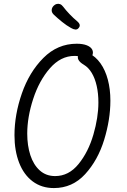

<svg xmlns="http://www.w3.org/2000/svg" viewBox="-20 -970 660 1001"><path d="M55.5 -265Q55.5 -372 94 -483Q132.5 -594 206.2 -668Q280 -742 380 -742Q411.5 -742 432.5 -733.8Q453.5 -725.5 460.8 -711.2Q468 -697 461 -680Q457 -670.5 451 -667.5Q445 -664.5 437.5 -665.5Q430 -666.5 416 -670.5Q401.5 -674.5 391 -676.5Q380.5 -678.5 368.5 -678.5Q296.5 -678.5 240.2 -614Q184 -549.5 153 -454.2Q122 -359 122 -273Q122 -211.5 138.2 -161.2Q154.5 -111 187.2 -81.5Q220 -52 267.5 -52Q338.5 -52 389.5 -114.8Q440.5 -177.5 466.8 -267.8Q493 -358 493 -435.5Q493 -482.5 484.2 -521.8Q475.5 -561 458.5 -589.5Q441.5 -618 417 -632.5Q395 -645.5 388.5 -659.2Q382 -673 390.5 -687.5Q397.5 -700 413 -700Q428.5 -700 443 -693Q478.5 -675.5 503.8 -640Q529 -604.5 542.2 -554.8Q555.5 -505 555.5 -445Q555.5 -347 523 -241Q490.5 -135 424 -62.2Q357.5 10.5 261 10.5Q197 10.5 150.5 -24.2Q104 -59 79.8 -121.5Q55.5 -184 55.5 -265ZM350.5 -824Q327 -837 303.8 -855.8Q280.5 -874.5 260.5 -893.5Q248.5 -905 249.5 -918.2Q250.5 -931.5 261 -941Q267 -947 275.5 -949.2Q284 -951.5 292.8 -948.5Q301.5 -945.5 309 -935.5Q322.5 -917.5 342.5 -896.5Q362.5 -875.5 382.5 -859Q394 -849 395.5 -840.5Q397 -832 390 -824Q383.5 -815.5 373.5 -816Q363.5 -816.5 350.5 -824Z"/></svg>

Font: Monaspace Radon Var
Style: Regular
Weight: 400
Designer: Riley Cran and the Lettermatic Team
Version: Version 1.000 (Monaspace Radon Var)